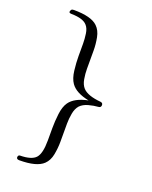

<svg xmlns="http://www.w3.org/2000/svg" viewBox="-156 -825 813 1024"><g transform="rotate(20 250.0 -313.5)"><path d="M382.8 -299.3Q356 -297.4 327.4 -289.6Q298.8 -281.7 281.7 -264.2Q265.6 -245.6 260.3 -215.6Q254.9 -185.5 254.9 -157.7V-54.7Q254.9 -19 247.8 18.1Q240.7 55.2 217.8 77.1Q180.7 112.8 82 112.8Q72.8 112.8 69.3 108.9Q66.4 105 66.4 101.1Q66.4 98.1 67.4 95.2Q70.3 87.9 78.1 87.9Q142.6 86.9 166 61.5Q189.5 35.6 189.5 -39.1V-108.9Q189.5 -147 194.6 -189.9Q199.7 -232.9 217.3 -258.3Q245.6 -298.3 320.3 -313.5Q245.1 -328.6 217.3 -368.7Q199.7 -394 194.6 -437.3Q189.5 -480.5 189.5 -518.1V-587.9Q189.5 -613.8 185.3 -643.3Q181.2 -672.9 166 -689Q143.1 -714.8 78.1 -715.8Q63.5 -715.8 63.5 -723.6Q63.5 -728.5 68.4 -735.8Q72.3 -740.2 82 -740.2Q181.6 -740.2 217.8 -704.6Q240.7 -682.6 247.8 -645.3Q254.9 -607.9 254.9 -572.8V-469.2Q254.9 -441.4 260 -411.6Q265.1 -381.8 281.2 -364.3Q308.6 -335 382.8 -328.6Q394.5 -327.1 396 -318.4Q396.5 -315.9 396.5 -314Q396.5 -308.1 393.6 -304.7Q390.6 -299.8 382.8 -299.3Z"/></g></svg>

Font: Caudex
Style: Regular
Weight: 400
Version: Version 1.04